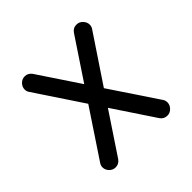

<svg xmlns="http://www.w3.org/2000/svg" viewBox="-119 -513 614 614"><g transform="rotate(-45 188.0 -206.0)"><path d="M41.2 -381.8Q41.2 -393.5 50 -402.6Q58.8 -411.8 71.2 -411.8Q85.9 -411.8 95.3 -398.8L188.2 -259.4L280.6 -398.2Q289.4 -411.8 305.3 -411.8Q317.6 -411.8 326.5 -402.4Q335.3 -392.9 335.3 -381.8Q335.3 -372.4 330 -365.3L223.5 -205.9L330 -46.5Q335.3 -39.4 335.3 -30Q335.3 -18.8 326.5 -9.4Q317.6 0 305.3 0Q289.4 0 280.6 -13.5L188.2 -152.4L95.3 -12.9Q85.9 0 71.2 0Q58.8 0 50 -9.1Q41.2 -18.2 41.2 -30Q41.2 -38.8 46.5 -45.9L152.9 -205.9L46.5 -365.9Q41.2 -372.9 41.2 -381.8Z"/></g></svg>

Font: OpenGost Type B TT
Style: Regular
Weight: 400
Version: Version 0.3